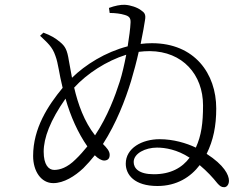

<svg xmlns="http://www.w3.org/2000/svg" viewBox="-20 -787 1040 800"><path d="M415 -118C431 -119 437 -128 437 -142C437 -158 424 -172 409 -187C465 -274 502 -371 526 -449C537 -486 549 -530 558 -571C574 -573 589 -574 604 -574C741 -573 826 -476 826 -348C826 -274 819 -222 796 -172C756 -191 702 -207 645 -207C572 -207 504 -170 504 -105C504 -59 540 -12 636 -12C717 -12 775 -50 812 -99C843 -73 867 -47 886 -23C896 -12 902 -7 914 -7C925 -7 934 -18 934 -34C934 -58 914 -99 841 -146C869 -203 881 -262 881 -335C881 -480 791 -607 613 -607C597 -607 581 -606 566 -604C575 -649 582 -686 584 -702C589 -728 581 -735 568 -744C553 -756 523 -766 500 -767C484 -768 458 -763 434 -754L437 -733C460 -733 483 -730 499 -725C517 -720 525 -713 524 -693C523 -668 518 -632 512 -594C419 -570 335 -517 280 -463L267 -534C260 -579 252 -594 230 -612C211 -628 193 -639 161 -651L147 -638C177 -609 198 -593 211 -554C223 -522 226 -481 241 -421C180 -347 118 -253 118 -137C118 -74 151 -24 202 -24C246 -24 292 -53 327 -86C344 -103 360 -121 375 -140C389 -126 403 -118 415 -118ZM506 -559C498 -518 489 -478 479 -447C460 -388 429 -303 376 -223C331 -280 305 -353 289 -422C342 -480 423 -533 506 -559ZM770 -130C739 -88 691 -61 621 -61C558 -61 537 -86 537 -112C537 -148 586 -172 634 -172C668 -172 718 -164 770 -130ZM344 -177C329 -159 313 -140 295 -123C261 -89 230 -79 206 -79C182 -79 162 -101 162 -155C162 -212 189 -285 253 -376C274 -302 305 -233 344 -177Z"/></svg>

Font: Source Han Serif CN Light
Style: Regular
Weight: 300
Designer: Ryoko NISHIZUKA 西塚涼子 (kana & ideographs); Frank Grießhammer (Latin, Greek & Cyrillic); Wenlong ZHANG 张文龙 (bopomofo); San
Foundry: Adobe
Version: Version 2.003;hotconv 1.1.1;makeotfexe 2.6.0